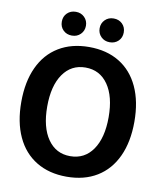

<svg xmlns="http://www.w3.org/2000/svg" viewBox="-96 -963 882 1050"><g transform="rotate(10 345.0 -438.5)"><path d="M31 0ZM31 -350Q31 -462 68.5 -543Q106 -624 177 -667Q248 -710 345 -710Q443 -710 513.5 -667Q584 -624 621.5 -543Q659 -462 659 -350Q659 -238 621.5 -157Q584 -76 513.5 -33Q443 10 345 10Q248 10 177 -33Q106 -76 68.5 -157Q31 -238 31 -350ZM516 -350Q516 -465 470.5 -530.5Q425 -596 345 -596Q266 -596 220.5 -530.5Q175 -465 175 -350Q175 -235 220.5 -169.5Q266 -104 345 -104Q425 -104 470.5 -169.5Q516 -235 516 -350ZM173 -821Q173 -850 192 -868.5Q211 -887 240 -887Q269 -887 288 -868Q307 -849 307 -821Q307 -793 288 -774Q269 -755 240 -755Q211 -755 192 -773.5Q173 -792 173 -821ZM383 -821Q383 -849 402 -868Q421 -887 450 -887Q479 -887 498 -868.5Q517 -850 517 -821Q517 -792 498 -773.5Q479 -755 450 -755Q421 -755 402 -774Q383 -793 383 -821Z"/></g></svg>

Font: Sarabun
Style: Bold
Weight: 700
Designer: Suppakit Chalermlarp | Katatrad Co.,Ltd.
Foundry: Cadson Demak Co.,Ltd.
Version: Version 1.000; ttfautohint (v1.6)